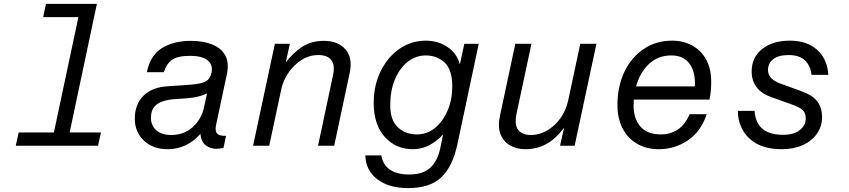

<svg xmlns="http://www.w3.org/2000/svg" viewBox="-20 -749 4366 987"><path d="M478 -729 338 -68H499L484 0H61L76 -68H257L383 -661H202L216 -729Z M1142 -51 1129 11Q1120 13 1111 14.5Q1102 16 1093 16Q1061 16 1037.5 -2Q1014 -20 1010 -61Q979 -24 935.5 -3Q892 18 842 18Q767 18 720 -26Q673 -70 673 -139Q673 -213 718 -257.5Q763 -302 848 -306Q871 -308 895 -309Q919 -310 964 -314Q1017 -319 1038.5 -331Q1060 -343 1067 -374Q1076 -417 1046.5 -439.5Q1017 -462 958 -462Q893 -462 864.5 -441.5Q836 -421 822 -378H735Q752 -464 812 -501.5Q872 -539 962 -539Q1024 -539 1070.5 -520.5Q1117 -502 1138 -464Q1159 -426 1146 -366L1091 -108Q1084 -77 1096 -63Q1108 -49 1142 -51ZM1030 -202 1044 -269Q1005 -249 943 -244L886 -240Q849 -238 819.5 -229Q790 -220 773 -200Q756 -180 756 -143Q756 -103 784 -79Q812 -55 861 -55Q926 -55 971.5 -96.5Q1017 -138 1030 -202Z M1281 0 1393 -524H1470L1449 -428Q1486 -477 1533 -508Q1580 -539 1645 -539Q1719 -539 1756.5 -494.5Q1794 -450 1778 -376L1698 0H1615L1692 -363Q1703 -413 1683.5 -439.5Q1664 -466 1617 -466Q1569 -466 1529 -440Q1489 -414 1462.5 -374.5Q1436 -335 1427 -295L1364 0Z M2078 218Q1979 218 1919.5 172.5Q1860 127 1858 50H1940Q1958 148 2084 148Q2153 148 2191 114Q2229 80 2243 14L2258 -58Q2226 -23 2186.5 -2.5Q2147 18 2104 18Q2014 18 1957.5 -45.5Q1901 -109 1901 -221Q1901 -290 1922 -348Q1943 -406 1980 -449.5Q2017 -493 2065 -516.5Q2113 -540 2167 -540Q2233 -540 2281 -507Q2329 -474 2344 -418L2367 -524H2441L2331 -6Q2306 109 2247.5 163.5Q2189 218 2078 218ZM2123 -58Q2176 -58 2217 -92Q2258 -126 2281.5 -182Q2305 -238 2305 -305Q2305 -391 2265.5 -427.5Q2226 -464 2169 -464Q2117 -464 2075.5 -431Q2034 -398 2010 -340.5Q1986 -283 1986 -208Q1986 -132 2025 -95Q2064 -58 2123 -58Z M3046 -524 2934 0H2859L2880 -93Q2834 -32 2785.5 -7Q2737 18 2681 18Q2636 18 2602 -1.5Q2568 -21 2553 -59Q2538 -97 2550 -153L2629 -524H2712L2636 -168Q2623 -107 2644 -81Q2665 -55 2709 -55Q2753 -55 2793 -78.5Q2833 -102 2861.5 -142Q2890 -182 2901 -233L2963 -524Z M3613 -162Q3583 -72 3515.5 -27Q3448 18 3367 18Q3302 18 3254 -10.5Q3206 -39 3180 -90Q3154 -141 3154 -209Q3154 -305 3190 -380Q3226 -455 3289.5 -497.5Q3353 -540 3435 -540Q3493 -540 3538.5 -515Q3584 -490 3610 -443Q3636 -396 3636 -329Q3636 -304 3634 -282Q3632 -260 3627 -237H3238Q3237 -222 3237 -207Q3237 -139 3272 -98.5Q3307 -58 3377 -58Q3427 -58 3465 -83.5Q3503 -109 3525 -162ZM3431 -464Q3362 -464 3315.5 -419.5Q3269 -375 3250 -305H3552Q3556 -378 3525 -421Q3494 -464 3431 -464Z M4238 -364H4152Q4145 -415 4116 -440.5Q4087 -466 4034 -466Q3981 -466 3954.5 -444.5Q3928 -423 3928 -389Q3928 -364 3945 -347Q3962 -330 3993 -319L4103 -279Q4156 -260 4181 -228Q4206 -196 4206 -147Q4206 -99 4179.5 -61.5Q4153 -24 4106.5 -3Q4060 18 3998 18Q3892 18 3833 -36.5Q3774 -91 3773 -179H3859Q3867 -56 4006 -56Q4060 -56 4091 -80Q4122 -104 4122 -141Q4122 -170 4104 -185Q4086 -200 4045 -214L3947 -249Q3844 -285 3844 -382Q3844 -454 3898 -497Q3952 -540 4041 -540Q4129 -540 4181.5 -492Q4234 -444 4238 -364Z"/></svg>

Font: Fragment Mono
Style: Italic
Weight: 400
Italic angle: -12°
Designer: Wei Huang based on Nimbus Sans by URW Studio, based on Helvetica by Max Miedinger.
Foundry: Wei Huang
Version: Version 1.011; ttfautohint (v1.8.4.7-5d5b)